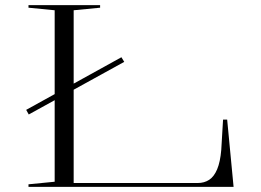

<svg xmlns="http://www.w3.org/2000/svg" viewBox="-20 -728 1017 748"><path d="M92 -282 82 -300 453 -505 464 -487ZM91 0V-10L193 -20V-688L91 -698V-708H370V-698L267 -688V-15H750Q776 -15 795 -27.5Q814 -40 826 -68.5Q838 -97 842 -144L849 -262H865L890 0Z"/></svg>

Font: Kalnia Expanded ExtraLight
Style: Regular
Weight: 250
Width: 7
Designer: Frida Medrano
Foundry: Frida Medrano
Version: Version 1.105